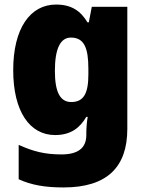

<svg xmlns="http://www.w3.org/2000/svg" viewBox="-20 -583 639 843"><path d="M226 -563C113 -563 38 -459 38 -275C38 -93 111 10 222 10C291 10 331 -22 359 -70H365C361 -46 359 -18 359 1V10C359 68 321 95 250 95C177 95 126 82 62 53V204C119 230 179 240 259 240C451 240 539 150 539 -17V-553H383L370 -485H364C334 -535 294 -563 226 -563ZM291 -418C350 -418 368 -372 368 -281V-256C368 -174 348 -135 293 -135C245 -135 221 -177 221 -272C221 -369 245 -418 291 -418Z"/></svg>

Font: Noto Sans Arabic UI SmCn Bk
Style: Regular
Weight: 900
Width: 4
Designer: Monotype Design Team, Nadine Chahine and Nizar Qandah
Foundry: Monotype Imaging Inc.
Version: Version 2.010